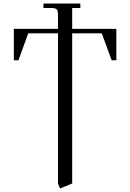

<svg xmlns="http://www.w3.org/2000/svg" viewBox="-20 -865 731 1083"><path d="M58.1 -524.9V-702.1H307.1V-779.8Q307.1 -804.7 300 -812.3Q293 -819.8 268.1 -819.8H225.1V-845.2H433.1V-819.8H387.2V-702.1H636.2V-524.9H609.9L554.2 -676.8H387.2V169.9L318.8 198.2L307.1 169.9V-676.8H139.2L84 -524.9Z"/></svg>

Font: Dihjauti
Style: Regular
Weight: 400
Designer: T. Christopher White
Version: Version 3.0.0